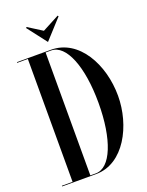

<svg xmlns="http://www.w3.org/2000/svg" viewBox="-158 -937 780 1016"><g transform="rotate(-20 231.5 -429.0)"><path d="M297.5 -857.5 202 -807 122 -857.5 118.5 -852.5 202 -744 301 -852.5ZM202 -700H11V-696H71V-4H11V0H202C360 0 453 -184 453 -350C453 -526 360 -700 202 -700ZM171 -4V-696H202C286.5 -696 343 -555 343 -350C343 -145 286.5 -4 202 -4Z"/></g></svg>

Font: Picaflor 96 pt
Style: Regular
Weight: 400
Designer: Ariel Martín Pérez
Foundry: Tunera Type Foundry
Version: Version 1.000;hotconv 1.0.109;makeotfexe 2.5.65596